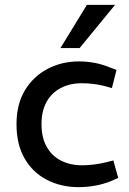

<svg xmlns="http://www.w3.org/2000/svg" viewBox="-20 -764 533 791"><path d="M304 7Q232 7 173.5 -23Q115 -53 81.5 -111Q48 -169 48 -252Q48 -335 83 -392.5Q118 -450 176.5 -480.5Q235 -511 305 -511Q340 -511 372.5 -504.5Q405 -498 433 -486L460 -476L441 -401L409 -410Q385 -416 361.5 -418.5Q338 -421 316 -421Q268 -421 230.5 -401.5Q193 -382 172 -344.5Q151 -307 151 -252Q151 -197 172.5 -159Q194 -121 232 -102Q270 -83 318 -83Q340 -83 365 -86Q390 -89 415 -95L447 -103L467 -31L440 -19Q406 -5 371 1Q336 7 304 7ZM229 -566 338 -744H454L308 -566Z"/></svg>

Font: REM
Style: Regular
Weight: 400
Designer: Octavio Pardo
Foundry: Ashler Design
Version: Version 1.005;gftools[0.9.28]